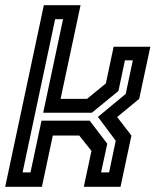

<svg xmlns="http://www.w3.org/2000/svg" viewBox="-32 -720 622 740"><path d="M-12 0 137 -700H278.5L201.5 -339H303.5L376 -398.5L406 -540H547.5L504.5 -339L419.5 -269L474.5 -197.5L432.5 0H291L320.5 -138.5L273.5 -197.5H171.5L129.5 0ZM55 -55.5H85.5L128 -255H313.5L381.5 -166L357.5 -55.5H388.5L414 -177.5L345.5 -269.5L452.5 -358L480 -487.5H449.5L424.5 -369.5L322 -285.5H134.5L211 -646H180.5Z"/></svg>

Font: Tourney SemiBold
Style: Italic
Weight: 600
Italic angle: -12°
Version: Version 1.015